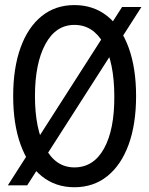

<svg xmlns="http://www.w3.org/2000/svg" viewBox="-20 -748 602 775"><path d="M280.3 7.8Q203.6 7.8 148.2 -37.1Q92.8 -82 63 -164.6Q33.2 -247.1 33.2 -360.4Q33.2 -473.1 63 -555.7Q92.8 -638.2 148.2 -682.9Q203.6 -727.5 280.3 -727.5Q357.4 -727.5 413.3 -682.9Q469.2 -638.2 499.3 -555.7Q529.3 -473.1 529.3 -360.4Q529.3 -247.1 499.3 -164.6Q469.2 -82 413.3 -37.1Q357.4 7.8 280.3 7.8ZM280.3 -72.3Q357.9 -72.3 400.1 -148.9Q442.4 -225.6 441.4 -360.4Q440.9 -496.1 398.4 -571.8Q356 -647.5 280.3 -647.5Q205.1 -647.5 163.1 -569.6Q121.1 -491.7 121.1 -360.4Q121.1 -228.5 163.1 -150.4Q205.1 -72.3 280.3 -72.3ZM11.7 0 472.7 -719.7H550.8L89.8 0Z"/></svg>

Font: Reddit Mono
Style: Regular
Weight: 400
Monospace: yes
Designer: Stephen Hutchings
Foundry: Reddit
Version: Version 1.014; ttfautohint (v1.8.4.7-5d5b)